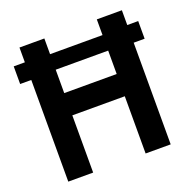

<svg xmlns="http://www.w3.org/2000/svg" viewBox="-125 -821 932 942"><g transform="rotate(-20 341.0 -350.0)"><path d="M16.1 -530.8V-623H74.2V-700.2H204.1V-618.2H478V-700.2H608.9V-623H666V-530.8H608.9V0H478V-298.8H204.1V0H74.2V-530.8ZM204.1 -415H478V-537.1H204.1Z"/></g></svg>

Font: Fixel Text SemiBold
Style: Regular
Weight: 600
Width: 4
Designer: AlfaBravo + MacPaw
Foundry: Kyrylo Tkachov, Marchela Mozhyna, Serhii Makarenko, Maria Weinstein, Zakhar Kryvoshyya
Version: Version 1.211